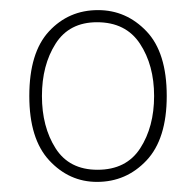

<svg xmlns="http://www.w3.org/2000/svg" viewBox="-20 -740 387 380"><path d="M172 -380Q117 -380 77.5 -422.5Q38 -465 38 -550Q38 -636 77 -678Q116 -720 174 -720Q230 -720 270 -678Q310 -636 310 -550Q310 -465 270 -422.5Q230 -380 172 -380ZM173 -404Q230 -404 257.5 -446.5Q285 -489 285 -550Q285 -611 257 -653.5Q229 -696 172 -696Q117 -696 90 -653.5Q63 -611 63 -550Q63 -489 90 -446.5Q117 -404 173 -404Z"/></svg>

Font: Noto Rashi Hebrew Thin
Style: Regular
Weight: 250
Version: Version 1.006